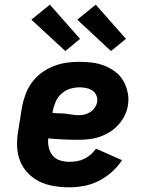

<svg xmlns="http://www.w3.org/2000/svg" viewBox="-20 -792 640 820"><path d="M276 8Q242 8 209.5 2.5Q177 -3 149 -16.5Q121 -30 99 -53Q77 -76 65.5 -105.5Q54 -135 53 -168.5Q52 -202 58 -235L74 -335Q79 -362 89 -389Q99 -416 116 -439.5Q133 -463 157.5 -481Q182 -499 209 -509.5Q236 -520 263.5 -524Q291 -528 318 -528Q347 -528 374.5 -524.5Q402 -521 427 -511Q452 -501 473 -485Q494 -469 507 -446Q520 -423 525.5 -396Q531 -369 526 -341Q523 -319 512 -297.5Q501 -276 484.5 -258Q468 -240 447.5 -227.5Q427 -215 405 -207.5Q383 -200 360.5 -197.5Q338 -195 315 -195Q283 -195 250 -196.5Q217 -198 186 -201Q184 -181 188.5 -161.5Q193 -142 205 -127.5Q217 -113 236 -107Q255 -101 276 -101Q292 -101 308 -103.5Q324 -106 339.5 -113.5Q355 -121 367.5 -132Q380 -143 390 -157L501 -108Q483 -80 457 -57Q431 -34 401 -19Q371 -4 339 2Q307 8 276 8ZM316 -300Q329 -300 341.5 -303Q354 -306 365.5 -313.5Q377 -321 385 -332.5Q393 -344 395 -357Q397 -371 391.5 -384.5Q386 -398 374.5 -405.5Q363 -413 348.5 -416Q334 -419 319 -419Q299 -419 278.5 -412.5Q258 -406 242 -391.5Q226 -377 217.5 -357Q209 -337 205 -317L204 -310Q218 -308 232.5 -308Q247 -308 260.5 -306.5Q274 -305 288 -302.5Q302 -300 316 -300ZM454 -574 310 -708 389 -772 518 -626ZM259 -574 114 -708 193 -772 322 -626Z"/></svg>

Font: Iosevka Etoile Heavy
Style: Italic
Weight: 900
Italic angle: -9°
Designer: Belleve Invis
Foundry: Belleve Invis
Version: Version 22.1.2; ttfautohint (v1.8.4)